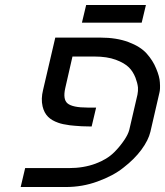

<svg xmlns="http://www.w3.org/2000/svg" viewBox="-20 -751 663 771"><path d="M383 -600Q448 -600 496 -582Q544 -564 569 -536Q594 -508 607 -476Q621 -443 622 -420Q624 -392 620 -378L584 -222Q576 -188 548 -150Q520 -112 476 -78Q435 -45 371 -22Q311 0 244 0H63L81 -76H256Q316 -76 364 -94Q410 -111 439 -140Q462 -163 480 -190Q494 -211 499 -229L532 -371Q535 -386 534 -400Q532 -418 524 -439Q514 -464 498 -480Q480 -498 445 -511Q410 -524 359 -524H271L242 -397Q232 -352 251 -336Q271 -319 332 -319H366L348 -243L308 -244Q276 -246 260 -248Q230 -252 214 -258Q188 -267 173 -282Q157 -298 151 -324Q144 -354 153 -390L202 -600ZM326 -731H566L549 -660H309Z"/></svg>

Font: Miedinger
Style: Italic
Weight: 400
Italic angle: -13°
Version: Version 001.000